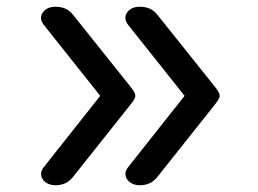

<svg xmlns="http://www.w3.org/2000/svg" viewBox="-20 -535 765 569"><path d="M145 14Q127 14 115.5 5.5Q104 -3 102 -15.5Q100 -28 110 -40L277 -251L110 -461Q95 -480 106.5 -497.5Q118 -515 145 -515Q160 -515 173.5 -509.5Q187 -504 199 -488L358 -289Q372 -272 376.5 -264.5Q381 -257 381 -251Q381 -246 376.5 -238.5Q372 -231 358 -214L199 -14Q187 2 173.5 8Q160 14 145 14ZM395 14Q377 14 365.5 5.5Q354 -3 352 -15.5Q350 -28 360 -40L527 -251L360 -461Q345 -480 356.5 -497.5Q368 -515 395 -515Q410 -515 423.5 -509.5Q437 -504 449 -488L608 -289Q622 -272 626.5 -264.5Q631 -257 631 -251Q631 -246 626.5 -238.5Q622 -231 608 -214L449 -14Q437 2 423.5 8Q410 14 395 14Z"/></svg>

Font: Playwrite HU
Style: Regular
Weight: 400
Designer: Veronika Burian, José Scaglione
Foundry: TypeTogether
Version: Version 1.002